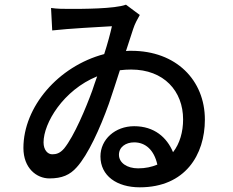

<svg xmlns="http://www.w3.org/2000/svg" viewBox="-20 -759 996 820"><path d="M570 -40C522 -40 488 -64 488 -98C488 -131 517 -151 553 -151C601 -151 638 -119 652 -56C628 -46 601 -40 570 -40ZM374 -372C347 -298 297 -178 254 -125C236 -104 220 -100 203 -100C184 -100 166 -118 166 -151C166 -233 250 -374 395 -433C388 -412 380 -392 374 -372ZM518 -739C470 -721 331 -721 279 -721C252 -721 225 -721 198 -725L203 -629C274 -637 405 -644 458 -647C451 -616 440 -574 425 -528C228 -476 80 -302 80 -127C80 -41 136 3 191 3C245 3 279 -12 308 -45C356 -98 407 -210 445 -316C461 -363 477 -412 492 -459C508 -461 524 -462 540 -462C680 -462 762 -370 762 -249C762 -196 748 -146 719 -109C693 -172 639 -220 553 -220C472 -220 409 -164 409 -91C409 -8 479 41 577 41C771 41 855 -98 855 -248C855 -417 732 -542 541 -542C533 -542 526 -542 518 -541C531 -579 541 -613 549 -636C556 -658 568 -679 577 -695Z"/></svg>

Font: Kinto Sans Med
Style: Regular
Weight: 500
Designer: Authors: Ryoko NISHIZUKA  (kana & ideographs); Paul D. Hunt (Latin, Greek & Cyrillic); Wenlong ZHANG  (bopomofo); Sandol
Foundry: Adobe Systems Incorporated, ookami Inc.
Version: Version 0.001